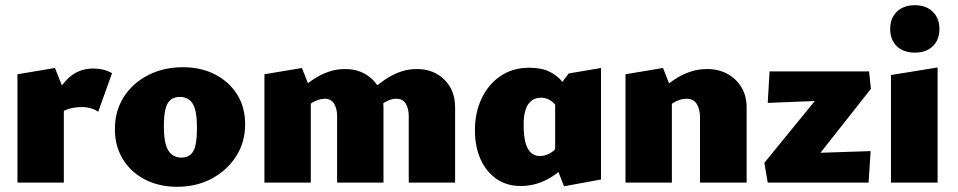

<svg xmlns="http://www.w3.org/2000/svg" viewBox="-20 -701 3677 737"><path d="M47 0V-416L191 -440L225 -354V0ZM185 -244 163 -283Q198 -356 238.5 -397Q279 -438 338 -438Q358 -438 376.5 -433.5Q395 -429 410 -420L357 -272Q344 -281 328 -285.5Q312 -290 294 -290Q259 -290 231.5 -278.5Q204 -267 185 -244Z M659 16Q590 16 535.5 -12.5Q481 -41 451 -91Q421 -141 421 -205Q421 -275 455 -328.5Q489 -382 548.5 -412.5Q608 -443 682 -443Q752 -443 806 -415Q860 -387 890.5 -338Q921 -289 921 -224Q921 -156 887 -102Q853 -48 794 -16Q735 16 659 16ZM676 -96Q699 -96 712.5 -108.5Q726 -121 731 -146.5Q736 -172 736 -211Q736 -255 729 -280.5Q722 -306 707 -317.5Q692 -329 670 -329Q648 -329 634 -317Q620 -305 614.5 -280Q609 -255 609 -216Q609 -172 616.5 -146Q624 -120 639.5 -108Q655 -96 676 -96Z M1549 0V-255Q1549 -284 1537.5 -303Q1526 -322 1501 -322Q1484 -322 1465.5 -313Q1447 -304 1434 -289L1398 -349Q1428 -375 1456.5 -394.5Q1485 -414 1515.5 -425Q1546 -436 1581 -436Q1644 -436 1685.5 -395.5Q1727 -355 1727 -288V0ZM1274 0V-255Q1274 -284 1262.5 -303Q1251 -322 1226 -322Q1215 -322 1202.5 -318Q1190 -314 1178.5 -307Q1167 -300 1157 -289L1121 -349Q1151 -375 1180 -394.5Q1209 -414 1239.5 -425Q1270 -436 1306 -436Q1368 -436 1410 -395.5Q1452 -355 1452 -288V0ZM995 0V-416L1139 -440L1173 -354V0Z M1979 13Q1925 13 1885.5 -14.5Q1846 -42 1824.5 -90Q1803 -138 1803 -201Q1803 -268 1828.5 -322.5Q1854 -377 1901 -409Q1948 -441 2011 -441Q2059 -441 2090 -425.5Q2121 -410 2140 -385Q2159 -360 2170 -331L2123 -281Q2111 -304 2093.5 -315Q2076 -326 2057 -326Q2034 -326 2019 -313.5Q2004 -301 1997 -278.5Q1990 -256 1990 -223Q1990 -180 1997 -153.5Q2004 -127 2018.5 -114.5Q2033 -102 2053 -102Q2069 -102 2087 -110.5Q2105 -119 2121 -139L2166 -81Q2147 -59 2119 -37Q2091 -15 2055.5 -1Q2020 13 1979 13ZM2145 14 2111 -73V-350L2163 -419L2287 -440V-12Z M2667 0V-251Q2667 -282 2654.5 -302Q2642 -322 2615 -322Q2603 -322 2590 -318Q2577 -314 2565.5 -307Q2554 -300 2546 -289L2507 -349Q2538 -375 2567 -394.5Q2596 -414 2627.5 -425Q2659 -436 2694 -436Q2738 -436 2772 -417.5Q2806 -399 2826 -366Q2846 -333 2846 -288V0ZM2381 0V-416L2525 -440L2559 -354V0Z M2914 -76 3163 -381 3227 -318 2927 -306 2934 -427H3316L3323 -360L3073 -43L3021 -111L3322 -121L3314 0H2927Z M3400 0V-413L3579 -442V0ZM3492 -499Q3448 -499 3422.5 -523.5Q3397 -548 3397 -590Q3397 -631 3422.5 -656Q3448 -681 3492 -681Q3535 -681 3560.5 -656Q3586 -631 3586 -590Q3586 -548 3560.5 -523.5Q3535 -499 3492 -499Z"/></svg>

Font: Ysabeau Infant Black
Style: Regular
Weight: 900
Designer: Christian Thalmann (Catharsis Fonts)
Version: Version 2.001;gftools[0.9.30]; featfreeze: ss01,ss02,lnum